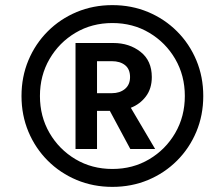

<svg xmlns="http://www.w3.org/2000/svg" viewBox="-20 -720 850 750"><path d="M419 10Q344 10 279.5 -17Q215 -44 166.5 -92.5Q118 -141 91 -205.5Q64 -270 64 -345Q64 -420 91 -484.5Q118 -549 166.5 -597.5Q215 -646 279.5 -673Q344 -700 419 -700Q494 -700 558.5 -673Q623 -646 671.5 -597.5Q720 -549 747 -484.5Q774 -420 774 -345Q774 -270 747 -205.5Q720 -141 671.5 -92.5Q623 -44 558.5 -17Q494 10 419 10ZM136 -345Q136 -265 173.5 -200.5Q211 -136 275 -98Q339 -60 419 -60Q499 -60 563 -98Q627 -136 664.5 -200.5Q702 -265 702 -345Q702 -425 664.5 -489.5Q627 -554 563 -592Q499 -630 419 -630Q339 -630 275 -592Q211 -554 173.5 -489.5Q136 -425 136 -345ZM275 -138V-552H423Q485 -552 529 -517.5Q573 -483 573 -419Q573 -374 550 -343.5Q527 -313 491 -299L586 -138H489L409 -287H359V-138ZM359 -356H417Q448 -356 468 -372.5Q488 -389 488 -419Q488 -450 468.5 -465.5Q449 -481 417 -481H359Z"/></svg>

Font: Radio Canada Medium
Style: Italic
Weight: 500
Italic angle: -12°
Designer: Charles Daoud, Etienne Aubert Bonn, Alexandre Saumier Demers, Jacques Le Bailly
Foundry: Radio-Canada
Version: Version 2.104; ttfautohint (v1.8.4.7-5d5b);gftools[0.9.28.de